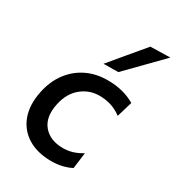

<svg xmlns="http://www.w3.org/2000/svg" viewBox="-187 -891 928 1014"><g transform="rotate(30 276.5 -384.0)"><path d="M282 10.5Q195 10.5 136.8 -25.8Q78.5 -62 55.2 -127Q32 -192 50 -277.5Q64 -346.5 101.8 -398.8Q139.5 -451 197 -480Q254.5 -509 328 -509Q423 -509 494 -467L466 -372.5Q430.5 -398 397.2 -407.2Q364 -416.5 331 -416.5Q269 -416.5 221.2 -377.5Q173.5 -338.5 157.5 -266Q138.5 -179 179.5 -129.5Q220.5 -80 300.5 -80Q331.5 -80 360.2 -89.2Q389 -98.5 414.5 -115L402 -17.5Q382 -6 350.5 2.2Q319 10.5 282 10.5ZM263.5 -573Q306.5 -624.5 348.2 -674.5Q390 -724.5 432.5 -775L553 -778Q502 -725.5 452 -674.8Q402 -624 353 -574Z"/></g></svg>

Font: Commissioner Medium
Style: Italic
Weight: 500
Italic angle: -12°
Designer: Kostas Bartsokas
Foundry: Kostas Bartsokas
Version: Version 1.000; ttfautohint (v1.8.3)